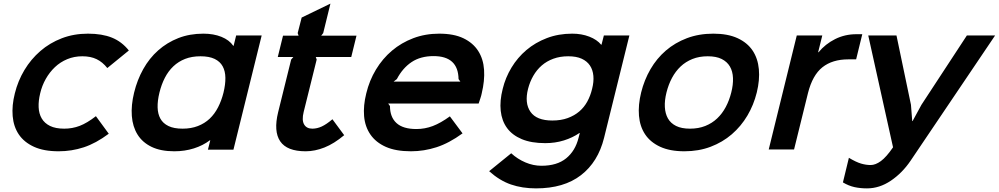

<svg xmlns="http://www.w3.org/2000/svg" viewBox="-20 -826 5519 1061"><path d="M581 -87Q510 -34 443 -12Q376 10 304 10Q222 10 167.5 -15Q113 -40 84 -83Q55 -126 50 -184.5Q45 -243 62 -310Q79 -379 115 -439Q151 -499 203 -544Q255 -589 321.5 -614.5Q388 -640 466 -640Q544 -640 598.5 -618Q653 -596 692 -547L573 -450Q547 -483 514 -499Q481 -515 435 -515Q390 -515 351.5 -499Q313 -483 283.5 -455Q254 -427 233 -390Q212 -353 202 -310Q192 -269 193.5 -233.5Q195 -198 210.5 -171.5Q226 -145 256.5 -130Q287 -115 335 -115Q380 -115 420.5 -130.5Q461 -146 510 -184Z M1270 1H1129L1142 -51H1140Q1102 -22 1051.5 -6Q1001 10 943 10Q868 10 817.5 -14.5Q767 -39 740 -82.5Q713 -126 708.5 -185Q704 -244 721 -314Q738 -384 771.5 -444Q805 -504 854 -547.5Q903 -591 965.5 -615.5Q1028 -640 1104 -640Q1160 -640 1203.5 -622.5Q1247 -605 1269 -573H1271L1285 -630H1426ZM1215 -314Q1226 -359 1225.5 -396Q1225 -433 1210.5 -459.5Q1196 -486 1166 -500.5Q1136 -515 1088 -515Q1040 -515 1003 -500.5Q966 -486 938 -459.5Q910 -433 891 -396Q872 -359 861 -314Q850 -269 851 -232.5Q852 -196 866.5 -170Q881 -144 911 -129.5Q941 -115 989 -115Q1036 -115 1073.5 -129.5Q1111 -144 1138.5 -170Q1166 -196 1185 -233Q1204 -270 1215 -314Z M1882 -79Q1826 -32 1773 -11Q1720 10 1669 10Q1566 10 1528.5 -45Q1491 -100 1517 -206L1589 -497L1601 -511H1515L1544 -629H1630L1625 -643L1647 -729L1806 -806L1766 -643L1755 -629H1950L1921 -511H1725L1730 -497L1658 -207Q1647 -162 1660.5 -138.5Q1674 -115 1706 -115Q1732 -115 1758 -127Q1784 -139 1817 -167Z M2642 -310Q2640 -299 2635 -284Q2630 -269 2625 -254H2125L2135 -240Q2135 -179 2171 -146Q2207 -113 2281 -113Q2328 -113 2371.5 -129.5Q2415 -146 2466 -183L2536 -89Q2462 -35 2392.5 -12.5Q2323 10 2251 10Q2167 10 2112 -14.5Q2057 -39 2027 -82.5Q1997 -126 1992 -184Q1987 -242 2004 -310Q2021 -381 2057.5 -441.5Q2094 -502 2146 -546Q2198 -590 2264 -615Q2330 -640 2407 -640Q2488 -640 2541 -614.5Q2594 -589 2622.5 -544.5Q2651 -500 2655 -440Q2659 -380 2642 -310ZM2524 -375 2514 -389Q2512 -516 2376 -516Q2304 -516 2254.5 -483Q2205 -450 2173 -389L2155 -375Z M3458 -630 3318 -64Q3285 69 3190.5 142Q3096 215 2942 215Q2866 215 2803.5 193.5Q2741 172 2683 120L2805 21Q2840 53 2883.5 71.5Q2927 90 2972 90Q3058 90 3108.5 49Q3159 8 3177 -64L3184 -91H3182Q3144 -65 3096 -50Q3048 -35 2993 -35Q2916 -35 2863.5 -57Q2811 -79 2782 -118.5Q2753 -158 2747 -213.5Q2741 -269 2758 -335Q2773 -397 2806.5 -452.5Q2840 -508 2889 -549.5Q2938 -591 3002 -615.5Q3066 -640 3142 -640Q3194 -640 3236.5 -623.5Q3279 -607 3302 -579H3304L3317 -630ZM3252 -335Q3262 -374 3259 -407Q3256 -440 3240 -464Q3224 -488 3194.5 -501.5Q3165 -515 3120 -515Q3075 -515 3038 -501.5Q3001 -488 2973.5 -464Q2946 -440 2927 -407Q2908 -374 2898 -335Q2878 -256 2911.5 -208Q2945 -160 3032 -160Q3080 -160 3117 -173.5Q3154 -187 3181 -210Q3208 -233 3225.5 -265Q3243 -297 3252 -335Z M4162 -315Q4145 -246 4110 -187Q4075 -128 4024 -84Q3973 -40 3907 -15Q3841 10 3762 10Q3682 10 3628 -15Q3574 -40 3545 -83.5Q3516 -127 3511 -186.5Q3506 -246 3523 -315Q3540 -384 3574.5 -443.5Q3609 -503 3659.5 -546.5Q3710 -590 3776 -615Q3842 -640 3922 -640Q4002 -640 4056 -615Q4110 -590 4139 -546.5Q4168 -503 4173.5 -443.5Q4179 -384 4162 -315ZM4021 -315Q4032 -358 4030.5 -395Q4029 -432 4013.5 -458.5Q3998 -485 3968 -500Q3938 -515 3891 -515Q3844 -515 3806.5 -500Q3769 -485 3741 -458.5Q3713 -432 3693.5 -395.5Q3674 -359 3663 -315Q3652 -271 3654 -234.5Q3656 -198 3671 -171.5Q3686 -145 3716 -130Q3746 -115 3793 -115Q3840 -115 3877.5 -130Q3915 -145 3943 -171.5Q3971 -198 3990.5 -234.5Q4010 -271 4021 -315Z M4711 -498H4668Q4580 -498 4525 -454.5Q4470 -411 4445 -312L4368 0H4228L4383 -630H4524L4501 -537H4503Q4541 -583 4595 -610Q4649 -637 4712 -637H4745Z M5479 -630 5012 62Q4966 130 4903 172.5Q4840 215 4771 215Q4734 215 4702 208Q4670 201 4638 182L4671 46Q4711 70 4738.5 78Q4766 86 4791 86Q4818 86 4848 64Q4878 42 4915 -12L4778 -630H4934L5014 -247L5021 -157H5023L5072 -247L5323 -630Z"/></svg>

Font: TypoPRO Sinkin Sans
Style: 600 SemiBold Italic
Weight: 600
Italic angle: -112°
Designer: Keith Bates
Foundry: K-Type
Version: Sinkin Sans (version 1.0)  by Keith Bates   •   © 2014   www